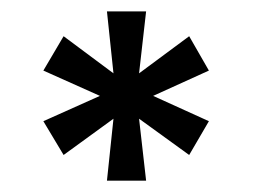

<svg xmlns="http://www.w3.org/2000/svg" viewBox="-20 -804 438 333"><path d="M176.8 -598.1 90.3 -535.2 55.2 -593.8 153.3 -637.7 55.2 -681.6 90.3 -741.2 176.8 -676.8 165.5 -784.2H233.4L221.2 -676.8L308.1 -741.2L342.3 -681.6L245.6 -637.7L342.3 -593.8L308.1 -535.2L221.2 -598.1L233.4 -490.7H165.5Z"/></svg>

Font: Decalotype Medium
Style: Regular
Weight: 500
Designer: Alfredo Marco Pradil
Foundry: Alfredo Marco Pradil
Version: Version 1.0